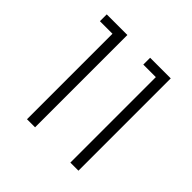

<svg xmlns="http://www.w3.org/2000/svg" viewBox="-151 -702 836 836"><g transform="rotate(45 267.0 -284.0)"><path d="M393.1 0V-526.4H315.9V-568.4H442.9V0ZM126 0V-526.4H48.8V-568.4H175.8V0Z"/></g></svg>

Font: Heebo ExtraLight
Style: Regular
Weight: 250
Designer: Oded Ezer
Foundry: Ezer Type House
Version: Version 3.100